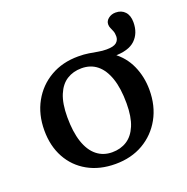

<svg xmlns="http://www.w3.org/2000/svg" viewBox="-108 -672 763 783"><g transform="rotate(-20 273.0 -280.0)"><path d="M267.5 -38.5Q304 -38.5 331.5 -56Q359 -73.5 374.5 -110.5Q390 -147.5 390 -206.5Q390 -271.5 375 -315.2Q360 -359 332.5 -381.2Q305 -403.5 265.5 -403.5Q229.5 -403.5 202 -386.2Q174.5 -369 159 -331.8Q143.5 -294.5 143.5 -235.5Q143.5 -171.5 158.2 -127.5Q173 -83.5 201 -61Q229 -38.5 267.5 -38.5ZM529.5 -507.5Q529.5 -460 500.2 -432Q471 -404 407 -404.5L407.5 -412.5Q452.5 -381 474.5 -332Q496.5 -283 496.5 -226Q496.5 -156.5 466.8 -103Q437 -49.5 384.8 -19.2Q332.5 11 264 11Q195.5 11 144.2 -17.8Q93 -46.5 65 -97.8Q37 -149 37 -216.5Q37 -286 66.8 -339.5Q96.5 -393 148.8 -423.2Q201 -453.5 269.5 -453.5Q295.5 -453.5 315.5 -450.2Q335.5 -447 353 -443.8Q370.5 -440.5 388.5 -440.5Q419.5 -440.5 431.8 -450.8Q444 -461 444 -477.5Q444 -491.5 440.2 -500.8Q436.5 -510 433 -517.5Q429.5 -525 429.5 -534Q429.5 -549 442.8 -559.2Q456 -569.5 474 -569.5Q499.5 -569.5 514.5 -553.2Q529.5 -537 529.5 -507.5Z"/></g></svg>

Font: Newsreader 16pt 16pt Medium
Style: Regular
Weight: 500
Version: Version 1.003